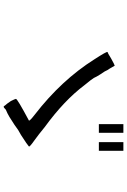

<svg xmlns="http://www.w3.org/2000/svg" viewBox="156 -891 688 1040"><g transform="rotate(90 500.0 -371.0)"><path d="M296.9 -628.9Q332 -648.4 335.9 -648.4Q335.9 -648.4 351.6 -621.1L359.4 -609.4L363.3 -601.6Q367.2 -593.8 367.2 -593.8L382.8 -570.3Q390.6 -558.6 394.5 -550.8Q398.4 -543 402.3 -535.2Q406.2 -527.3 441.4 -484.4Q523.4 -375 668 -269.5Q710.9 -234.4 738.3 -214.8Q777.3 -187.5 773.4 -183.6Q765.6 -175.8 710.9 -140.6L683.6 -125L656.2 -105.5Q625 -85.9 613.3 -78.1Q593.8 -66.4 574.2 -58.6Q562.5 -46.9 558.6 -46.9Q554.7 -46.9 550.8 -54.7Q543 -62.5 527.3 -85.9Q515.6 -109.4 515.6 -113.3Q515.6 -121.1 632.8 -183.6Q636.7 -187.5 601.6 -214.8Q414.1 -359.4 300.8 -539.1Q257.8 -605.5 261.7 -609.4Q265.6 -609.4 296.9 -628.9ZM750 -695.3H796.9V-562.5H750ZM652.3 -695.3H699.2V-562.5H652.3Z"/></g></svg>

Font: 和音 by 宁静之雨，公众号njzyshare
Style: Regular
Weight: 400
Designer: Steve Matteson
Foundry: Ascender Corporation
Version: Version 6.00;June 8, 2018;FontCreator 11.0.0.2388 32-bit